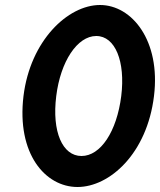

<svg xmlns="http://www.w3.org/2000/svg" viewBox="-20 -735 640 768"><path d="M205 -351C222 -489 289 -591 365 -591C441 -591 482 -489 465 -351C447 -208 382 -111 306 -111C230 -111 187 -208 205 -351ZM74 -351C46 -120 161 13 290 13C418 13 568 -120 596 -351C623 -572 508 -715 380 -715C251 -715 101 -572 74 -351Z"/></svg>

Font: Bluebird
Style: NrwObl
Weight: 400
Designer: Jasper
Foundry: Cannot Into Space Fonts
Version: Version 0.98